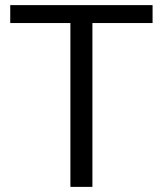

<svg xmlns="http://www.w3.org/2000/svg" viewBox="-20 -730 636 750"><path d="M255 0V-640H20V-710H576V-640H341V0Z"/></svg>

Font: Special Gothic
Style: Regular
Weight: 400
Designer: Alistair McCready
Foundry: Monolith
Version: Version 1.010; ttfautohint (v1.8.4.7-5d5b)